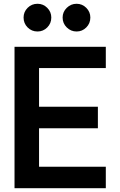

<svg xmlns="http://www.w3.org/2000/svg" viewBox="-20 -998 637 1018"><path d="M179 -831Q148 -831 126.5 -852.5Q105 -874 105 -905Q105 -935 126.5 -956.5Q148 -978 179 -978Q209 -978 230.5 -956.5Q252 -935 252 -905Q252 -874 230.5 -852.5Q209 -831 179 -831ZM312 -905Q312 -935 334 -956.5Q356 -978 386 -978Q416 -978 437.5 -956.5Q459 -935 459 -905Q459 -874 437.5 -852.5Q416 -831 386 -831Q356 -831 334 -852.5Q312 -874 312 -905ZM187 -637V-432H499V-318H187V-114H541V0H57V-750H541V-637Z"/></svg>

Font: Oakes Grotesk
Style: Bold
Weight: 600
Designer: Samuel Oakes
Foundry: Samuel Oakes
Version: Version 1.000;PS 001.000;hotconv 1.0.88;makeotf.lib2.5.64775